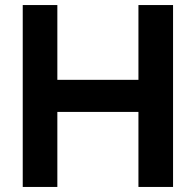

<svg xmlns="http://www.w3.org/2000/svg" viewBox="-20 -740 775 760"><path d="M70 0V-720H207V-424H528V-720H665V0H528V-297H207V0Z"/></svg>

Font: Vela Sans ExtBd
Style: Regular
Weight: 800
Designer: Principal design: Mikhail Sharanda - project Manrope.
Design modification: Ravid Balaliev
Foundry: Mikhail Sharanda
Version: Version 1.001